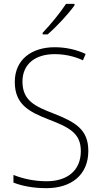

<svg xmlns="http://www.w3.org/2000/svg" viewBox="-20 -1021 529 1000"><path d="M368 -993V-1001H324C294 -955 245 -895 202 -850V-842H228C275 -882 336 -948 368 -993ZM440 -235C440 -349 370 -386 256 -431C163 -467 97 -497 97 -596C97 -690 167 -739 264 -739C309 -739 360 -731 412 -707L426 -740C379 -762 324 -775 265 -775C146 -775 57 -712 57 -594C57 -478 130 -439 233 -399C343 -357 401 -326 401 -234C401 -131 328 -77 223 -77C157 -77 96 -91 50 -110V-70C94 -53 150 -41 222 -41C349 -41 440 -108 440 -235Z"/></svg>

Font: Noto Sans Tamil UI SemiCondensed ExtraLight
Style: Regular
Weight: 200
Width: 4
Designer: Jelle Bosma - Monotype Design Team
Foundry: Monotype Imaging Inc.
Version: Version 2.004